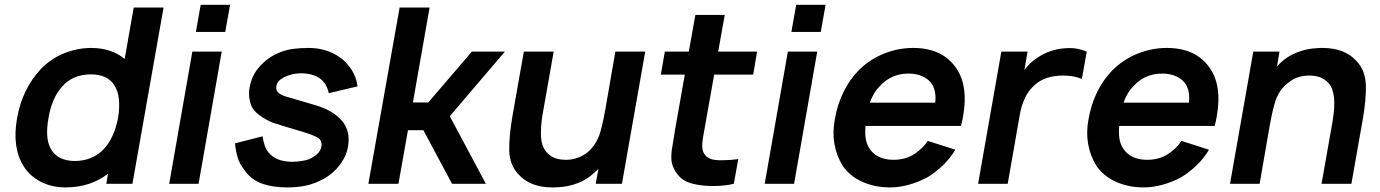

<svg xmlns="http://www.w3.org/2000/svg" viewBox="-20 -782 5872 817"><path d="M676 -750 543.5 0H432.5L439.5 -42.5Q364 15.5 258.5 15.5Q201.5 15.5 154.8 -8Q108 -31.5 81 -74Q30 -154.5 53 -281Q63.5 -341 89 -393.8Q114.5 -446.5 154 -488.5Q175 -510.5 200 -527.2Q225 -544 252.8 -555.2Q280.5 -566.5 309.8 -572.2Q339 -578 368.5 -578Q411 -578 447.2 -566Q483.5 -554 510.5 -531L549 -750ZM482.5 -281Q489.5 -323.5 486 -359.5Q482.5 -395.5 465.5 -421Q435.5 -465.5 367.5 -465.5Q288 -465.5 242.5 -411.5Q200.5 -363.5 186.5 -281Q171 -195.5 195 -151Q208.5 -124 235.2 -110.5Q262 -97 298 -97Q369 -97 416.5 -142.5Q440.5 -165.5 457.8 -202.2Q475 -239 482.5 -281Z M959 -761.5 938.5 -646H813.5L834 -761.5ZM923.5 -562.5 825 0H700L798.5 -562.5Z M1379 -385.5Q1369.5 -429.5 1338.8 -449.8Q1308 -470 1261 -470Q1223 -470 1191.5 -454.5Q1159.5 -439.5 1156 -415.5Q1154.5 -405 1157.2 -397.8Q1160 -390.5 1167.5 -384.8Q1175 -379 1187 -374.5Q1199 -370 1216.5 -365.5L1318.5 -335.5Q1395.5 -313.5 1434 -269.2Q1472.5 -225 1461 -159.5Q1454.5 -118 1426 -80.5Q1398 -43.5 1359 -22Q1321.5 -1 1284.5 7.2Q1247.5 15.5 1202.5 15.5Q1140 15.5 1094.2 -1Q1048.5 -17.5 1020.5 -57.5Q999.5 -84.5 991.2 -112Q983 -139.5 980 -172L1097.5 -202Q1103 -157.5 1122.5 -133.5Q1155 -93.5 1224.5 -93.5Q1235.5 -93.5 1247.8 -94.8Q1260 -96 1273 -98.5Q1299 -103.5 1313 -114.5Q1342.5 -131 1347.5 -158.5Q1351.5 -185 1332 -196Q1313 -207.5 1268.5 -221L1191.5 -244L1139 -260.5Q1076.5 -288.5 1056 -320Q1050 -329 1046.5 -340Q1043 -351 1041.2 -363Q1039.5 -375 1039.8 -387.5Q1040 -400 1042.5 -411.5Q1051 -461 1085 -499Q1119.5 -537.5 1166.5 -557.5Q1197.5 -570 1227.2 -574Q1257 -578 1292.5 -578Q1356.5 -578 1407 -550Q1444.5 -530 1470 -494.2Q1495.5 -458.5 1501.5 -414.5Z M1675.5 0H1547.5L1680.5 -750H1808L1737 -346H1802.5L1988 -562.5H2128.5L1894 -287.5L2047.5 0H1903.5L1781.5 -228H1716Z M2725.5 -562.5 2626.5 0H2515L2526.5 -63.5L2511 -49Q2479.5 -18.5 2439.2 -3Q2399 12.5 2357 14.5Q2352 15 2345.8 15.2Q2339.5 15.5 2331 15.5Q2235 15.5 2185 -41.5Q2148.5 -81 2147 -140.5Q2145.5 -201 2161 -290.5L2209 -562.5H2336L2289 -296Q2279.5 -239 2282.2 -198.2Q2285 -157.5 2306 -134.5Q2332.5 -102 2388 -102Q2433 -102 2472.5 -128Q2511 -156 2530 -206.5Q2535 -220 2541.5 -247.2Q2548 -274.5 2556 -316.5V-317.5L2598.5 -562.5Z M2978.5 -236.5Q2977.5 -227.5 2972.5 -203Q2968 -177.5 2968 -161.8Q2968 -146 2972.5 -135.5Q2985.5 -104.5 3027.5 -101Q3031.5 -100.5 3037.2 -100.2Q3043 -100 3051.5 -100Q3067.5 -100 3085 -101.2Q3102.5 -102.5 3121.5 -105L3102.5 0Q3066 9.5 3013 9.5Q2976.5 9.5 2947.5 4Q2909 -2 2885.5 -18.2Q2862 -34.5 2846.5 -66.5Q2836 -88.5 2836.5 -115Q2837 -141.5 2844.5 -180L2852.5 -230L2894 -464.5H2792L2809 -562.5H2911L2939 -718.5H3064L3036 -562.5H3201.5L3185 -464.5H3019Z M3493 -761.5 3472.5 -646H3347.5L3368 -761.5ZM3457.5 -562.5 3359 0H3234L3332.5 -562.5Z M3677.5 -154Q3692 -128.5 3718.8 -115.2Q3745.5 -102 3781.5 -102Q3835 -102 3873 -128Q3890.5 -140 3904.2 -153.5Q3918 -167 3927.5 -182.5L4045 -145Q4024 -109 3992.2 -78.5Q3960.5 -48 3925.5 -27Q3889 -7.5 3847.8 4Q3806.5 15.5 3767 15.5Q3702 15.5 3648 -9Q3594.5 -33.5 3565 -78Q3539 -120.5 3530.5 -170.5Q3522 -220.5 3532.5 -275Q3543 -337 3569.5 -391Q3596 -445 3636.5 -485.5Q3683 -530.5 3742.5 -554.2Q3802 -578 3866 -578Q3992 -578 4050.5 -489.5Q4100.5 -415 4078.5 -289.5Q4077.5 -282.5 4075.2 -271.5Q4073 -260.5 4069 -246H3663Q3657.5 -185.5 3677.5 -154ZM3725.5 -417.5Q3695.5 -387.5 3681.5 -345H3959.5Q3965 -391 3947 -422Q3932.5 -445 3906 -457Q3879.5 -469 3846 -469Q3774 -469 3725.5 -417.5Z M4604.5 -562.5 4583.5 -446Q4550.5 -460.5 4502.5 -460.5Q4428 -460.5 4383.5 -421Q4356.5 -397 4341.5 -365.5Q4326.5 -334 4319 -291.5L4268 0H4142L4241 -562.5H4352.5L4339 -484.5Q4366 -520.5 4405.5 -543.5Q4457 -574.5 4519 -577Q4562 -580 4604.5 -562.5Z M4757 -154Q4771.5 -128.5 4798.2 -115.2Q4825 -102 4861 -102Q4914.5 -102 4952.5 -128Q4970 -140 4983.8 -153.5Q4997.5 -167 5007 -182.5L5124.5 -145Q5103.5 -109 5071.8 -78.5Q5040 -48 5005 -27Q4968.5 -7.5 4927.2 4Q4886 15.5 4846.5 15.5Q4781.5 15.5 4727.5 -9Q4674 -33.5 4644.5 -78Q4618.5 -120.5 4610 -170.5Q4601.5 -220.5 4612 -275Q4622.5 -337 4649 -391Q4675.5 -445 4716 -485.5Q4762.5 -530.5 4822 -554.2Q4881.5 -578 4945.5 -578Q5071.5 -578 5130 -489.5Q5180 -415 5158 -289.5Q5157 -282.5 5154.8 -271.5Q5152.5 -260.5 5148.5 -246H4742.5Q4737 -185.5 4757 -154ZM4805 -417.5Q4775 -387.5 4761 -345H5039Q5044.5 -391 5026.5 -422Q5012 -445 4985.5 -457Q4959 -469 4925.5 -469Q4853.5 -469 4805 -417.5Z M5778.5 -272 5730.5 0H5603.5L5650.5 -266.5Q5671 -387 5633.5 -428Q5605.5 -460.5 5551.5 -460.5Q5502 -460.5 5468 -434.5Q5427 -407 5408.5 -356Q5403 -340 5396.2 -312.2Q5389.5 -284.5 5382.5 -245L5340 0H5214L5313 -562.5H5424.5L5414 -500L5427.5 -513.5Q5459 -543.5 5499.8 -559.2Q5540.5 -575 5582.5 -577Q5586.5 -577.5 5592.8 -577.8Q5599 -578 5607.5 -578Q5703 -578 5753.5 -521Q5789.5 -482 5792 -421Q5794 -360.5 5778.5 -272Z"/></svg>

Font: Russisch Sans
Style: Bold Italic
Weight: 700
Italic angle: -10°
Designer: Michael Sharanda (font) & Cristiano Sobral (main changes)
Foundry: Michael Sharanda
Version: Version 2.00;September 8, 2020;FontCreator 13.0.0.2681 64-bi